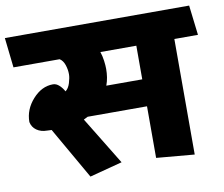

<svg xmlns="http://www.w3.org/2000/svg" viewBox="-89 -776 1055 905"><g transform="rotate(-10 438.5 -323.5)"><path d="M593 -537H421Q428 -516 431 -493.5Q434 -471 434 -454Q434 -434 431 -414.5Q428 -395 421 -376H593ZM593 0V-247H309L289 -237L429 -8L273 33L131 -215Q125 -215 120 -215.5Q115 -216 109 -216Q80 -216 59.5 -230.5Q39 -245 34 -270Q34 -330 77 -378Q120 -426 174 -426Q190 -426 204 -413Q218 -400 227 -383Q242 -394 249.5 -418.5Q257 -443 257 -460Q257 -482 249.5 -504.5Q242 -527 226 -537H5L-11 -680H871L888 -537H775V16Z"/></g></svg>

Font: Palanquin Dark
Style: Bold
Weight: 700
Designer: Pria Ravichandran
Version: Version 1.000